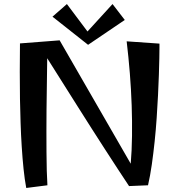

<svg xmlns="http://www.w3.org/2000/svg" viewBox="-20 -910 871 943"><path d="M763.2 -695.8Q763.2 -695.8 763.2 -676.3Q763.2 -656.7 762.5 -622.6Q761.7 -588.4 760.3 -542.2Q758.8 -496.1 756.1 -442.4Q753.4 -388.7 749.5 -330.6Q745.6 -272.5 739.5 -214.6Q733.4 -156.7 725.6 -101.8Q717.8 -46.9 707 0L613.8 3.9Q589.4 -32.7 559.1 -79.1Q528.8 -125.5 495.8 -176.5Q462.9 -227.5 429 -280.5Q395 -333.5 363.8 -383.3Q290 -500 211.9 -624Q209.5 -491.2 208.5 -371.1Q208 -319.8 208 -266.6Q208 -213.4 208.3 -164.1Q208.5 -114.7 209.7 -72.3Q210.9 -29.8 212.9 0L108.9 13.2Q101.1 -27.8 95.7 -80.1Q90.3 -132.3 86.7 -189.9Q83 -247.6 81.1 -307.4Q79.1 -367.2 78.1 -423.8Q76.2 -556.2 78.1 -696.8L272.9 -711.9L622.1 -106Q627.4 -169.4 628.4 -242.4Q629.4 -315.4 626.7 -393.1Q624 -470.7 617.7 -550.3Q611.3 -629.9 602.1 -707ZM592.8 -812 412.6 -689.9 237.8 -828.1 308.6 -890.1 409.7 -755.4 532.7 -890.1Z"/></svg>

Font: Original Surfer
Style: Regular
Weight: 400
Designer: Astigmatic (AOETI)
Foundry: Astigmatic (AOETI)
Version: Version 1.001